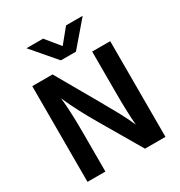

<svg xmlns="http://www.w3.org/2000/svg" viewBox="-204 -1032 1096 1171"><g transform="rotate(-30 344.0 -446.0)"><path d="M406 -723H300L155 -892H272L353 -793L434 -892H551ZM196 0H70V-674H213Q417 -319 447.5 -262Q478 -205 500 -155Q492 -238 492 -393V-674H619V0H475L311 -280Q233 -412 185 -522Q196 -427 196 -281Z"/></g></svg>

Font: Hind Kochi SemiBold
Style: Regular
Weight: 600
Designer: Dhruvi Tolia
Foundry: Indian Type Foundry
Version: Version 0.702;PS 1.0;hotconv 1.0.81;makeotf.lib2.5.63406